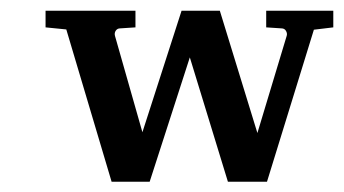

<svg xmlns="http://www.w3.org/2000/svg" viewBox="-20 -346 648 362"><path d="M608.4 -294.4 571.8 -290 483.4 -3.4H409.7L337.9 -237.8L262.2 -3.4H190.4L105 -290.5L65.9 -294.4V-325.7H235.4V-294.4L206.5 -292.5Q201.2 -292.5 198.2 -288.1Q195.3 -283.7 196.8 -278.3L248.5 -96.7L322.3 -325.7H394.5L465.3 -95.2L520.5 -278.3Q522 -282.7 519.3 -287.6Q516.6 -292.5 510.7 -292.5L481.9 -294.4V-325.7H608.4Z"/></svg>

Font: MANDARAM
Style: Book
Weight: 400
Designer: CLT@C-DIT
Version: Version 1.28